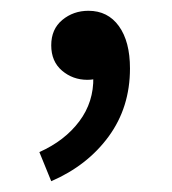

<svg xmlns="http://www.w3.org/2000/svg" viewBox="-20 -146 318 356"><path d="M75 190 53 136Q100 115 127 79Q154 43 153 -3L143 -85L188 -18Q178 -7 166.5 -2.5Q155 2 142 2Q115 2 95 -15Q75 -32 75 -62Q75 -92 95.5 -109Q116 -126 144 -126Q180 -126 200.5 -97.5Q221 -69 221 -19Q221 53 181.5 107Q142 161 75 190Z"/></svg>

Font: Noto Sans TC
Style: Regular
Weight: 400
Designer: Ryoko NISHIZUKA  (kana, bopomofo & ideographs); Paul D. Hunt (Latin, Greek & Cyrillic); Sandoll Communications , Soo-you
Foundry: Adobe
Version: Version 2.004-H2;hotconv 1.0.118;makeotfexe 2.5.65603